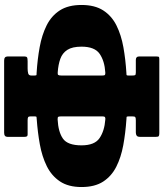

<svg xmlns="http://www.w3.org/2000/svg" viewBox="49 -840 790 928"><g transform="rotate(90 444.0 -376.0)"><path d="M345 -602V-620.5Q345 -630 343.2 -633.8Q341.5 -637.5 330 -637.5H270Q253 -637.5 253 -652.5V-738Q253 -748 256 -749.5Q259 -751 268 -751H623.5Q634.5 -751 638 -748.2Q641.5 -745.5 641.5 -734V-658.5Q641.5 -645.5 635.5 -641.5Q629.5 -637.5 620.5 -637.5H561.5Q549.5 -637.5 546 -634.8Q542.5 -632 542.5 -619.5V-603Q542.5 -593 546 -592.8Q549.5 -592.5 558 -592Q623 -587.5 681.8 -576.8Q740.5 -566 786 -543Q831.5 -520 857.8 -479.5Q884 -439 884 -375Q884 -311.5 856.8 -270.8Q829.5 -230 782.8 -207Q736 -184 677.5 -173.5Q619 -163 556 -158.5Q548.5 -158 545.5 -157.5Q542.5 -157 542.5 -148V-129Q542.5 -119.5 546.5 -117Q550.5 -114.5 561.5 -114.5H630.5Q637.5 -114.5 639.5 -110Q641.5 -105.5 641.5 -98.5V-17Q641.5 -1 621.5 -1H273Q253 -1 253 -17V-100.5Q253 -108.5 257.2 -111.5Q261.5 -114.5 276 -114.5H311Q324.5 -114.5 334.8 -117.2Q345 -120 345 -132V-148Q345 -157 342 -157.5Q339 -158 331.5 -158Q266.5 -162 207.5 -172.8Q148.5 -183.5 102.5 -206.5Q56.5 -229.5 30.2 -270.2Q4 -311 4 -375Q4 -439.5 30.5 -480.2Q57 -521 103.2 -544Q149.5 -567 208.8 -577.5Q268 -588 333.5 -592Q341 -592 343 -593Q345 -594 345 -602ZM557 -259.5Q617.5 -262.5 650 -285.2Q682.5 -308 682.5 -375Q682.5 -438.5 647.5 -462.2Q612.5 -486 558 -490Q549.5 -491 546 -488.2Q542.5 -485.5 542.5 -475.5V-279.5Q542.5 -268 544.2 -263.5Q546 -259 557 -259.5ZM345 -277.5V-475.5Q345 -485.5 342.2 -488Q339.5 -490.5 330.5 -490Q274.5 -486.5 240 -462.5Q205.5 -438.5 205.5 -375Q205.5 -330.5 221 -306.5Q236.5 -282.5 264.5 -272.5Q292.5 -262.5 329.5 -260Q339.5 -259 342.2 -262.5Q345 -266 345 -277.5Z"/></g></svg>

Font: Besley* Narrow Heavy
Style: Regular
Weight: 800
Width: 4
Designer: Owen Earl
Foundry: indestructible type*
Version: Version 3.000; ttfautohint (v1.8.3)